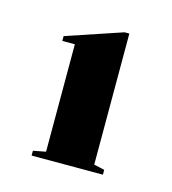

<svg xmlns="http://www.w3.org/2000/svg" viewBox="-58 -757 344 385"><g transform="rotate(15 114.0 -564.5)"><path d="M40 -421V-431L66 -436V-659H40V-669L156 -708H166V-436L188 -431V-421Z"/></g></svg>

Font: Kalnia
Style: Bold
Weight: 700
Designer: Frida Medrano
Foundry: Frida Medrano
Version: Version 1.105